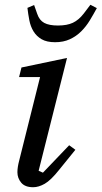

<svg xmlns="http://www.w3.org/2000/svg" viewBox="-20 -773 426 805"><path d="M119 12Q85 12 69 -7Q53 -26 53 -51Q53 -62 55 -74.5Q57 -87 60 -98L148 -450H60L70 -490L261 -530L142 -57L160 -49L270 -164L296 -145L228 -61Q193 -17 167.5 -2.5Q142 12 119 12ZM211 -596Q176 -596 154.5 -608.5Q133 -621 120.5 -641.5Q108 -662 103 -688Q98 -714 95 -740L123 -752L136 -715Q145 -688 165.5 -677Q186 -666 223 -666Q261 -666 285.5 -677.5Q310 -689 331 -716L359 -753L386 -739Q372 -713 356.5 -687.5Q341 -662 320.5 -641.5Q300 -621 273 -608.5Q246 -596 211 -596Z"/></svg>

Font: IBM Plex Serif Text
Style: Italic
Weight: 450
Italic angle: -14°
Designer: Mike Abbink, Paul van der Laan, Pieter van Rosmalen
Foundry: Bold Monday
Version: Version 3.001